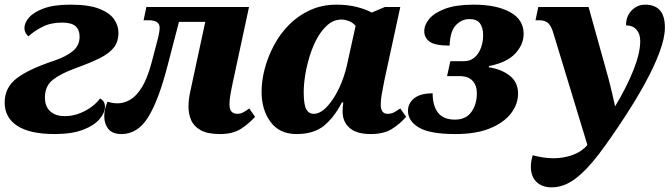

<svg xmlns="http://www.w3.org/2000/svg" viewBox="-20 -566 2888 825"><path d="M215 10Q108 10 54 -25.5Q0 -61 0 -125Q0 -189 50.5 -228.5Q101 -268 212 -305Q265 -323 293.5 -347Q322 -371 322 -408Q322 -438 304.5 -453.5Q287 -469 246 -469Q198 -469 161 -450Q124 -431 103 -410Q96 -414 90.5 -424Q85 -434 85 -446Q85 -468 105 -491Q125 -514 168.5 -530Q212 -546 282 -546Q361 -546 406 -528.5Q451 -511 470 -483.5Q489 -456 489 -426Q489 -387 469 -361.5Q449 -336 408.5 -316Q368 -296 305 -273Q241 -250 207 -223Q173 -196 173 -147Q173 -109 195.5 -88Q218 -67 259 -67Q291 -67 321 -78.5Q351 -90 374 -107.5Q397 -125 410 -143Q418 -139 424.5 -130.5Q431 -122 431 -107Q431 -82 408 -54.5Q385 -27 337 -8.5Q289 10 215 10Z M502 10Q463 10 445.5 -12Q428 -34 428 -66Q428 -97 442 -129Q464 -122 485 -122Q512 -122 538.5 -137Q565 -152 588.5 -189Q612 -226 630 -292L655 -387Q666 -427 666 -447Q666 -479 619 -479H597L609 -536H1050L981 -215Q974 -183 970 -159Q966 -135 966 -117Q966 -77 1000 -77Q1013 -77 1024.5 -83Q1036 -89 1051 -100L1076 -64Q1050 -35 1015.5 -12.5Q981 10 925 10Q872 10 842.5 -6.5Q813 -23 801.5 -49.5Q790 -76 790 -107Q790 -138 797 -170L862 -472H749L700 -284Q662 -136 617 -63Q572 10 502 10Z M1254 10Q1181 10 1142.5 -42Q1104 -94 1104 -172Q1104 -219 1117.5 -270.5Q1131 -322 1157 -371Q1183 -420 1222 -459.5Q1261 -499 1312.5 -522.5Q1364 -546 1426 -546Q1473 -546 1513 -536Q1553 -526 1577 -512L1634 -536H1700L1631 -218Q1625 -187 1620.5 -162Q1616 -137 1616 -117Q1616 -77 1645 -77Q1661 -77 1672.5 -83Q1684 -89 1700 -100L1725 -64Q1700 -35 1665 -12.5Q1630 10 1573 10Q1512 10 1482 -16.5Q1452 -43 1452 -87Q1452 -99 1453 -107.5Q1454 -116 1455 -126H1449Q1417 -63 1373 -26.5Q1329 10 1254 10ZM1328 -77Q1356 -77 1384.5 -107Q1413 -137 1436 -185Q1459 -233 1471 -287L1508 -455Q1495 -470 1478 -476Q1461 -482 1448 -482Q1415 -482 1389 -460Q1363 -438 1343.5 -403Q1324 -368 1311 -326Q1298 -284 1291.5 -243.5Q1285 -203 1285 -171Q1285 -116 1296 -96.5Q1307 -77 1328 -77Z M1937 10Q1827 10 1780 -18Q1733 -46 1733 -90Q1733 -122 1759.5 -143.5Q1786 -165 1839 -165Q1839 -112 1862 -82Q1885 -52 1935 -52Q1982 -52 2005.5 -85Q2029 -118 2029 -165Q2029 -199 2010.5 -219Q1992 -239 1954 -239H1901L1915 -303H1972Q2001 -303 2019.5 -319.5Q2038 -336 2047 -361.5Q2056 -387 2056 -415Q2056 -447 2042.5 -465.5Q2029 -484 1997 -484Q1964 -484 1939 -458Q1914 -432 1912 -370Q1849 -370 1826 -387Q1803 -404 1803 -432Q1803 -459 1824.5 -485Q1846 -511 1893 -528.5Q1940 -546 2015 -546Q2113 -546 2171.5 -514Q2230 -482 2230 -421Q2230 -374 2193.5 -335.5Q2157 -297 2081 -282L2080 -277Q2134 -269 2170 -241Q2206 -213 2206 -164Q2206 -118 2175.5 -78.5Q2145 -39 2085.5 -14.5Q2026 10 1937 10Z M2350 239Q2309 239 2285 215.5Q2261 192 2261 150Q2261 129 2269 101Q2291 107 2313.5 110.5Q2336 114 2358 114Q2400 114 2439 100.5Q2478 87 2504 57L2357 -426Q2348 -456 2334.5 -467.5Q2321 -479 2296 -479H2281L2293 -536H2509L2580 -281Q2587 -258 2595 -227Q2603 -196 2610.5 -164.5Q2618 -133 2623 -109Q2672 -190 2701.5 -264Q2731 -338 2731 -389Q2731 -421 2714.5 -439Q2698 -457 2670 -457Q2670 -497 2694.5 -521.5Q2719 -546 2752 -546Q2837 -546 2837 -448Q2837 -403 2813.5 -340.5Q2790 -278 2751 -207Q2712 -136 2666 -66Q2605 28 2553 96.5Q2501 165 2452 202Q2403 239 2350 239Z"/></svg>

Font: Noto Serif ExtraBold
Style: Italic
Weight: 800
Italic angle: -12°
Designer: Monotype Design Team
Foundry: Monotype Imaging Inc.
Version: Version 2.013